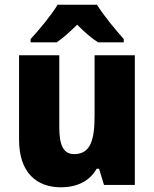

<svg xmlns="http://www.w3.org/2000/svg" viewBox="-20 -786 655 816"><path d="M392 -766H225C200 -724 144 -656 110 -620V-606H221C250 -626 275 -649 308 -681C340 -649 367 -625 397 -606H506V-620C470 -660 420 -721 392 -766ZM553 -551H382V-296C382 -191 365 -131 295 -131C250 -131 232 -169 232 -244V-551H61V-192C61 -55 133 10 239 10C304 10 360 -14 391 -69H401L422 0H553Z"/></svg>

Font: Noto Sans Bengali SemiCondensed ExtraBold
Style: Regular
Weight: 800
Width: 4
Designer: Joana Ranito - Universal Thirst; Jelle Bosma - Monotype Design Team
Foundry: Universal Thirst ehf.
Version: Version 3.000